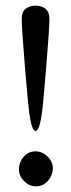

<svg xmlns="http://www.w3.org/2000/svg" viewBox="-20 -650 253 680"><path d="M106 -114Q129 -114 148 -96Q167 -78 167 -54Q167 -30 150 -10Q133 10 107 10Q84 10 65.5 -8.5Q47 -27 47 -51Q47 -75 63.5 -94.5Q80 -114 106 -114ZM83 -254Q80 -273 68.5 -411Q57 -549 57 -585Q57 -607 70.5 -618.5Q84 -630 106 -630Q128 -630 141.5 -618.5Q155 -607 155 -585Q155 -549 143.5 -410Q132 -271 129 -254Q120 -186 106 -186Q92 -186 83 -254Z"/></svg>

Font: Judson
Style: Regular
Weight: 400
Version: Version 20110429